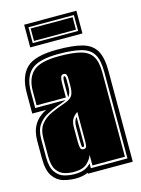

<svg xmlns="http://www.w3.org/2000/svg" viewBox="-101 -695 559 760"><g transform="rotate(-15 178.0 -314.5)"><path d="M114 6Q90 6 64.5 -1Q39 -8 22 -32Q5 -56 5 -107V-179Q5 -255 71 -287H14V-372Q14 -439 48 -472.5Q82 -506 175 -506Q239 -506 277 -495.5Q315 -485 332 -456Q349 -427 349 -372V0H165V-4Q144 6 114 6ZM114 -12Q140 -12 156 -19Q172 -26 182 -38V-18H332V-372Q332 -421 317 -445.5Q302 -470 267.5 -479Q233 -488 175 -488Q93 -488 62 -459.5Q31 -431 31 -372V-305H155Q149 -301 138.5 -297.5Q128 -294 115 -289Q96 -282 74 -270.5Q52 -259 37 -238Q22 -217 22 -179V-107Q22 -65 36.5 -44.5Q51 -24 72 -18Q93 -12 114 -12ZM114 -21Q95 -21 76 -26.5Q57 -32 44 -50.5Q31 -69 31 -107V-179Q31 -217 47.5 -238Q64 -259 91 -271Q118 -283 147 -293Q173 -302 180.5 -315Q188 -328 188 -354V-382Q188 -393 185.5 -399.5Q183 -406 174 -406Q165 -406 162 -397Q159 -388 159 -371V-314H39V-372Q39 -425 68 -452Q97 -479 175 -479Q230 -479 262.5 -470.5Q295 -462 309.5 -439Q324 -416 324 -372V-27H191V-71Q186 -54 168.5 -37.5Q151 -21 114 -21ZM168 -313V-371Q168 -397 174 -397Q180 -397 180 -382V-354Q180 -325 168 -313ZM174 -98Q186 -98 187 -110Q188 -116 188 -123.5Q188 -131 188 -141V-247Q175 -239 167 -226.5Q159 -214 159 -193V-135Q159 -120 161 -109Q163 -98 174 -98ZM174 -107Q169 -107 169 -116L168 -135V-193Q168 -216 180 -229V-117Q180 -107 174 -107ZM74 -542V-635H288V-542ZM88 -556H274V-621H88ZM95 -563V-614H267V-563Z"/></g></svg>

Font: Alumni Sans Collegiate One
Style: Regular
Weight: 400
Designer: Robert E. Leuschke
Foundry: Robert E. Leuschke
Version: Version 1.100